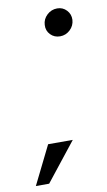

<svg xmlns="http://www.w3.org/2000/svg" viewBox="-142 -641 411 740"><g transform="rotate(-10 64.0 -271.0)"><path d="M129.5 -493Q107 -493 92 -508.5Q77 -524 78.5 -546.5Q79.5 -569 96.5 -585Q113.5 -601 136.5 -601Q158.5 -601 173.2 -585.2Q188 -569.5 187 -547.5Q185.5 -524.5 168.8 -508.8Q152 -493 129.5 -493ZM-63 59 11.5 -91.5H108L-11 59Z"/></g></svg>

Font: Anybody
Style: Italic
Weight: 400
Italic angle: -10°
Designer: Tyler Finck
Foundry: Etcetera Type Company
Version: Version 1.010; ttfautohint (v1.8.3) -l 8 -r 50 -G 200 -x 14 